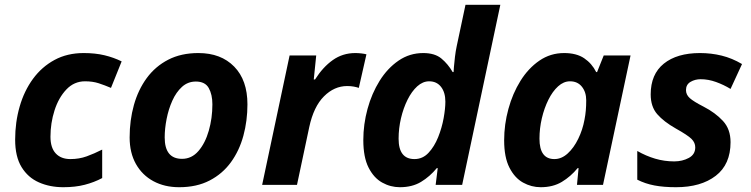

<svg xmlns="http://www.w3.org/2000/svg" viewBox="-20 -780 3170 810"><path d="M247.1 9.8Q190.4 9.8 144.3 -10.5Q98.1 -30.8 71 -75Q43.9 -119.1 43.9 -190.9Q43.9 -264.6 63 -330.6Q82 -396.5 119.1 -447.3Q156.2 -498 210 -527.1Q263.7 -556.2 333 -556.2Q381.8 -556.2 420.7 -546.9Q459.5 -537.6 493.2 -521L448.2 -409.2Q421.9 -420.4 396.5 -428.7Q371.1 -437 338.9 -437Q292.5 -437 259.8 -402.3Q227.1 -367.7 210 -314.2Q192.9 -260.7 192.9 -203.1Q192.9 -156.7 215.1 -132.8Q237.3 -108.9 276.9 -108.9Q314 -108.9 345.7 -120.4Q377.4 -131.8 411.1 -148.9V-28.8Q377 -10.7 337.4 -0.5Q297.9 9.8 247.1 9.8Z M735.8 9.8Q674.3 9.8 627.2 -15.6Q580.1 -41 553.5 -88.1Q526.9 -135.3 526.9 -200.2Q526.9 -272.5 544.9 -336.9Q563 -401.4 599.1 -450.7Q635.3 -500 689.7 -528.1Q744.1 -556.2 816.9 -556.2Q912.1 -556.2 968 -499Q1023.9 -441.9 1023.9 -339.8Q1023.9 -270.5 1006.8 -207.5Q989.7 -144.5 954.3 -95.7Q918.9 -46.9 864.5 -18.6Q810.1 9.8 735.8 9.8ZM748 -109.9Q788.6 -109.9 817.1 -142.8Q845.7 -175.8 860.8 -228.5Q876 -281.2 876 -339.8Q876 -381.3 860.6 -408.7Q845.2 -436 806.2 -436Q772.5 -436 747.8 -413.6Q723.1 -391.1 707 -355.2Q690.9 -319.3 682.9 -278.3Q674.8 -237.3 674.8 -200.2Q674.8 -109.9 748 -109.9Z M1085.9 0 1201.7 -545.9H1314L1303.7 -444.8H1309.1Q1342.3 -497.1 1384 -526.6Q1425.8 -556.2 1479 -556.2Q1490.7 -556.2 1504.2 -554.7Q1517.6 -553.2 1525.9 -550.8L1493.7 -409.2Q1485.8 -412.1 1472.9 -414.6Q1460 -417 1444.8 -417Q1390.1 -417 1346.7 -373.5Q1303.2 -330.1 1284.7 -244.1L1232.9 0Z M1667 9.8Q1627.4 9.8 1592.3 -9.8Q1557.1 -29.3 1534.9 -73Q1512.7 -116.7 1512.7 -189Q1512.7 -255.4 1530.5 -320.6Q1548.3 -385.7 1581.5 -439Q1614.7 -492.2 1661.4 -524.2Q1708 -556.2 1765.6 -556.2Q1814.5 -556.2 1842.3 -533Q1870.1 -509.8 1889.6 -476.1H1893.6Q1893.6 -479 1895 -497.6Q1896.5 -516.1 1899.4 -540.3Q1902.3 -564.5 1906.7 -585L1943.8 -759.8H2090.8L1929.7 0H1817.9L1826.7 -70.8H1822.8Q1793.5 -35.2 1756.3 -12.7Q1719.2 9.8 1667 9.8ZM1728.5 -108.9Q1763.2 -108.9 1787.8 -135.3Q1812.5 -161.6 1828.4 -201.2Q1844.2 -240.7 1851.6 -281.5Q1858.9 -322.3 1858.9 -351.1Q1858.9 -390.1 1840.6 -413.6Q1822.3 -437 1790.5 -437Q1763.7 -437 1740.2 -415.8Q1716.8 -394.5 1699.2 -359.1Q1681.6 -323.7 1671.6 -281Q1661.6 -238.3 1661.6 -194.8Q1661.6 -108.9 1728.5 -108.9Z M2261.2 9.8Q2221.7 9.8 2186.5 -9.8Q2151.4 -29.3 2129.2 -72.8Q2106.9 -116.2 2106.9 -188Q2106.9 -254.9 2124.8 -320.3Q2142.6 -385.7 2175.8 -439Q2209 -492.2 2255.6 -524.2Q2302.2 -556.2 2359.9 -556.2Q2412.1 -556.2 2444.6 -534.2Q2477.1 -512.2 2495.1 -476.1H2499L2526.9 -545.9H2640.1L2523.9 0H2414.1L2420.9 -70.8H2417Q2387.7 -35.2 2350.3 -12.7Q2313 9.8 2261.2 9.8ZM2318.8 -108.9Q2349.1 -108.9 2375 -132.6Q2400.9 -156.2 2419.4 -194.3Q2438 -232.4 2445.8 -274.9Q2449.7 -294.4 2451.4 -314.2Q2453.1 -334 2453.1 -356.9Q2453.1 -391.6 2434.8 -414.3Q2416.5 -437 2384.8 -437Q2357.9 -437 2334.5 -415.8Q2311 -394.5 2293.5 -359.1Q2275.9 -323.7 2265.9 -281Q2255.9 -238.3 2255.9 -194.8Q2255.9 -108.9 2318.8 -108.9Z M2832 9.8Q2779.8 9.8 2741 2.4Q2702.1 -4.9 2668.5 -22V-143.1Q2705.1 -122.1 2743.9 -110.6Q2782.7 -99.1 2824.2 -99.1Q2858.9 -99.1 2886 -113.8Q2913.1 -128.4 2913.1 -158.2Q2913.1 -178.2 2897.5 -193.8Q2881.8 -209.5 2831.1 -237.8Q2780.3 -266.6 2752.7 -298.3Q2725.1 -330.1 2725.1 -381.8Q2725.1 -466.8 2780.5 -511.5Q2835.9 -556.2 2933.1 -556.2Q2980.5 -556.2 3024.4 -545.4Q3068.4 -534.7 3110.4 -509.8L3062 -404.8Q3033.2 -422.4 3000.7 -434.1Q2968.3 -445.8 2936 -445.8Q2912.1 -445.8 2893.1 -434.6Q2874 -423.3 2874 -399.9Q2874 -380.4 2890.1 -366Q2906.2 -351.6 2948.2 -330.1Q2997.6 -304.7 3029.8 -270Q3062 -235.4 3062 -180.2Q3062 -86.4 2999.5 -38.3Q2937 9.8 2832 9.8Z"/></svg>

Font: Open Sans
Style: Bold Italic
Weight: 700
Italic angle: -12°
Designer: Monotype Design Team
Foundry: Monotype Imaging Inc.
Version: Version 3.003; ttfautohint (v1.8.4)